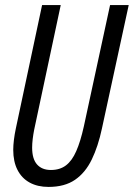

<svg xmlns="http://www.w3.org/2000/svg" viewBox="-20 -734 532 764"><path d="M173.3 9.8Q129.4 9.8 97.9 -7.6Q66.4 -24.9 49.6 -57.9Q32.7 -90.8 32.7 -137.7Q32.7 -155.8 35.4 -177.7Q38.1 -199.7 43 -222.7L147.5 -713.9H221.7L116.2 -218.8Q112.3 -199.2 110.1 -180.7Q107.9 -162.1 107.9 -146.5Q107.9 -101.6 127.4 -79.6Q147 -57.6 182.6 -57.6Q218.3 -57.6 242.4 -75.9Q266.6 -94.2 283.4 -132.6Q300.3 -170.9 313.5 -230.5L418 -713.9H492.2L385.7 -223.1Q370.6 -151.9 345.2 -99.4Q319.8 -46.9 278.6 -18.6Q237.3 9.8 173.3 9.8Z"/></svg>

Font: Open Sans Condensed
Style: Italic
Weight: 400
Width: 3
Italic angle: -12°
Designer: Monotype Design Team
Foundry: Monotype Imaging Inc.
Version: Version 3.000